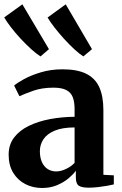

<svg xmlns="http://www.w3.org/2000/svg" viewBox="-23 -880 576 910"><path d="M176.5 11Q133 11 97 -7.5Q61 -26 39.5 -61.2Q18 -96.5 18 -147Q18 -194.5 43.8 -228.2Q69.5 -262 113.8 -283.5Q158 -305 214 -315.5Q270 -326 330.5 -326.5V-363Q330.5 -397 321.8 -419.5Q313 -442 291.2 -453.2Q269.5 -464.5 230.5 -464.5Q176 -464.5 134.5 -449.8Q93 -435 69 -424L44 -474.5Q58 -487 90.8 -505Q123.5 -523 170.5 -537.2Q217.5 -551.5 273.5 -551.5Q343 -551.5 385.5 -530.5Q428 -509.5 447.5 -466.8Q467 -424 467 -357.5V-51.5L516.5 -49V-6Q505.5 -3 485.2 0.5Q465 4 441.8 6.8Q418.5 9.5 397.5 9.5Q364.5 9.5 350.5 0.2Q336.5 -9 336.5 -39V-71Q325.5 -55 303 -35.8Q280.5 -16.5 248.5 -2.8Q216.5 11 176.5 11ZM243.5 -67.5Q264.5 -67.5 289 -78.8Q313.5 -90 330.5 -108V-276Q273.5 -276 237 -261Q200.5 -246 183.2 -220.5Q166 -195 166 -163.5Q166 -133 175.8 -111.5Q185.5 -90 203 -78.8Q220.5 -67.5 243.5 -67.5ZM168.5 -613Q150.5 -624 125.5 -646.5Q100.5 -669 75 -696.5Q49.5 -724 28.8 -751Q8 -778 -3 -797.5L83 -859.5L209 -647L169.5 -613ZM371.5 -613Q354 -624 330 -646Q306 -668 281.2 -695.2Q256.5 -722.5 235.5 -749.5Q214.5 -776.5 202.5 -797L288.5 -859.5L413 -647L372.5 -613Z"/></svg>

Font: Merriweather 60pt
Style: Bold
Weight: 700
Version: Version 2.100